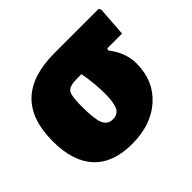

<svg xmlns="http://www.w3.org/2000/svg" viewBox="-121 -619 779 779"><g transform="rotate(-45 268.5 -230.0)"><path d="M234 12Q126 12 70 -48Q14 -108 14 -224Q14 -472 272 -472H526L531 -462L522 -334H437L434 -325Q478 -269 478 -207Q478 -108 411 -48Q344 12 234 12ZM250 -114Q278 -114 289.5 -136Q301 -158 301 -210Q301 -271 289 -334H263Q220 -334 208.5 -317.5Q197 -301 197 -241Q197 -169 208.5 -141.5Q220 -114 250 -114Z"/></g></svg>

Font: Alegreya Sans SC Black
Style: Regular
Weight: 900
Designer: Juan Pablo del Peral
Foundry: Huerta Tipografica
Version: Version 2.007